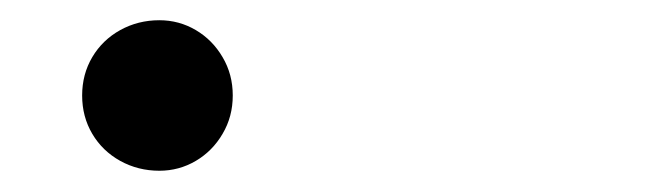

<svg xmlns="http://www.w3.org/2000/svg" viewBox="-20 -408 640 187"><path d="M135.2 -241.7Q114.5 -241.7 97.1 -251.3Q79.8 -260.9 69.9 -277.6Q60 -294.3 60 -315Q60 -335.7 69.9 -352.4Q79.8 -369.1 97.1 -378.7Q114.5 -388.3 135.2 -388.3Q154.4 -388.3 170.7 -378.7Q187 -369.1 196.8 -352.3Q206.7 -335.6 206.7 -315Q206.7 -294.4 196.8 -277.7Q187 -260.9 170.7 -251.3Q154.4 -241.7 135.2 -241.7Z"/></svg>

Font: Manrope
Style: Regular
Weight: 400
Designer: Mikhail Sharanda
Foundry: Mikhail Sharanda
Version: Version 4.503